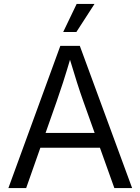

<svg xmlns="http://www.w3.org/2000/svg" viewBox="-20 -962 718 982"><path d="M22.9 0 288.6 -727.5H388.2L655.8 0H564.9L406.2 -443.8Q391.6 -484.4 373.3 -541.7Q355 -599.1 328.6 -687H347.2Q321.3 -598.6 302.5 -540.5Q283.7 -482.4 270 -443.8L113.8 0ZM154.3 -206.5V-282.2H523.9V-206.5ZM303.2 -798.3 372.1 -941.9H463.4L370.6 -798.3Z"/></svg>

Font: V-Inter
Style: Regular-375
Weight: 375
Designer: Rasmus Andersson
Foundry: rsms
Version: Version 4.000;git-4146feb